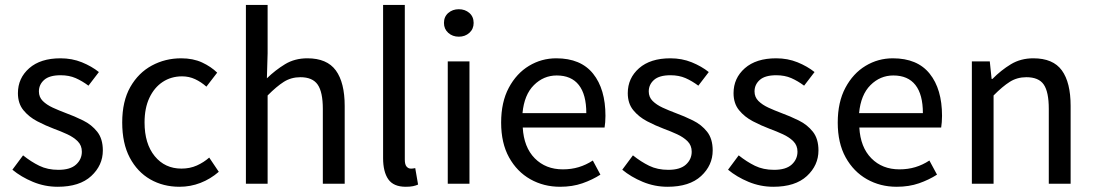

<svg xmlns="http://www.w3.org/2000/svg" viewBox="-20 -731 4355 764"><path d="M209.5 12.2Q158.2 12.2 111.1 -7.3Q64 -26.9 29.3 -55.7L71.8 -112.8Q103.5 -87.4 136.5 -71.3Q169.4 -55.2 212.4 -55.2Q259.8 -55.2 282.7 -76.2Q305.7 -97.2 305.7 -127.4Q305.7 -152.3 289.3 -168.7Q272.9 -185.1 247.6 -196.8Q222.2 -208.5 195.3 -218.3Q161.6 -231 128.4 -248.3Q95.2 -265.6 73.2 -292.5Q51.3 -319.3 51.3 -360.4Q51.3 -419.9 96.2 -459.5Q141.1 -499 220.7 -499Q266.6 -499 305.7 -483.2Q344.7 -467.3 373.5 -444.3L332 -390.1Q307.1 -408.7 281 -420.2Q254.9 -431.6 221.2 -431.6Q176.8 -431.6 155.8 -413.1Q134.8 -394.5 134.8 -367.2Q134.8 -344.7 150.1 -329.3Q165.5 -314 189.9 -302.7Q214.4 -291.5 241.7 -281.2Q276.4 -268.6 310.5 -251.7Q344.7 -234.9 366.9 -206.8Q389.2 -178.7 389.2 -132.3Q389.2 -73.2 343 -30.5Q296.9 12.2 209.5 12.2Z M694.3 12.2Q629.4 12.2 577.9 -17.3Q526.4 -46.9 496.3 -103.8Q466.3 -160.6 466.3 -243.7Q466.3 -328.1 498.5 -384.8Q530.8 -441.4 584.2 -470.2Q637.7 -499 700.7 -499Q748.5 -499 784.2 -482.4Q819.8 -465.8 844.2 -441.9L801.3 -386.2Q780.3 -404.8 756.3 -416Q732.4 -427.2 704.6 -427.2Q661.1 -427.2 627.4 -405Q593.8 -382.8 574.5 -341.8Q555.2 -300.8 555.2 -243.7Q555.2 -159.2 595.7 -109.6Q636.2 -60.1 702.1 -60.1Q735.8 -60.1 763.4 -72.5Q791 -85 812.5 -104L850.6 -47.4Q817.4 -18.6 777.6 -3.2Q737.8 12.2 694.3 12.2Z M958.5 0V-711.4H1044.9V-518.6L1042 -419.4Q1075.7 -452.1 1114.3 -475.6Q1152.8 -499 1203.1 -499Q1281.2 -499 1316.4 -450.7Q1351.6 -402.3 1351.6 -309.1V0H1264.6V-297.4Q1264.6 -364.7 1244.1 -394.3Q1223.6 -423.8 1175.3 -423.8Q1138.7 -423.8 1109.6 -405.5Q1080.6 -387.2 1044.9 -351.1V0Z M1594.7 12.2Q1545.9 12.2 1525.1 -17.6Q1504.4 -47.4 1504.4 -102.1V-711.4H1590.8V-95.7Q1590.8 -76.2 1597.9 -68.1Q1605 -60.1 1614.3 -60.1Q1617.7 -60.1 1621.6 -60.3Q1625.5 -60.5 1632.3 -62L1643.6 3.4Q1635.3 7.3 1623.5 9.8Q1611.8 12.2 1594.7 12.2Z M1761.7 0V-486.8H1848.1V0ZM1805.7 -585Q1780.8 -585 1763.7 -600.3Q1746.6 -615.7 1746.6 -639.6Q1746.6 -664.6 1763.7 -679.4Q1780.8 -694.3 1805.7 -694.3Q1830.6 -694.3 1847.7 -679.4Q1864.7 -664.6 1864.7 -639.6Q1864.7 -615.7 1847.7 -600.3Q1830.6 -585 1805.7 -585Z M2208.5 12.2Q2143.6 12.2 2090.3 -17.8Q2037.1 -47.9 2005.6 -104.7Q1974.1 -161.6 1974.1 -243.2Q1974.1 -324.7 2004.6 -381.8Q2035.2 -439 2085 -469Q2134.8 -499 2193.4 -499Q2291 -499 2340.1 -437.7Q2389.2 -376.5 2389.2 -270Q2389.2 -256.8 2388.2 -244.9Q2387.2 -232.9 2385.7 -223.6H2060.1Q2064.5 -145 2107.9 -101.1Q2151.4 -57.1 2219.7 -57.1Q2253.4 -57.1 2282.7 -65.9Q2312 -74.7 2338.9 -92.3L2369.1 -36.1Q2337.4 -15.6 2297.6 -1.7Q2257.8 12.2 2208.5 12.2ZM2059.1 -280.8H2313Q2313 -355 2283.2 -392.8Q2253.4 -430.7 2195.3 -430.7Q2143.1 -430.7 2104.5 -392.3Q2065.9 -354 2059.1 -280.8Z M2636.2 12.2Q2585 12.2 2537.8 -7.3Q2490.7 -26.9 2456.1 -55.7L2498.5 -112.8Q2530.3 -87.4 2563.2 -71.3Q2596.2 -55.2 2639.2 -55.2Q2686.5 -55.2 2709.5 -76.2Q2732.4 -97.2 2732.4 -127.4Q2732.4 -152.3 2716.1 -168.7Q2699.7 -185.1 2674.3 -196.8Q2648.9 -208.5 2622.1 -218.3Q2588.4 -231 2555.2 -248.3Q2522 -265.6 2500 -292.5Q2478 -319.3 2478 -360.4Q2478 -419.9 2522.9 -459.5Q2567.9 -499 2647.5 -499Q2693.4 -499 2732.4 -483.2Q2771.5 -467.3 2800.3 -444.3L2758.8 -390.1Q2733.9 -408.7 2707.8 -420.2Q2681.6 -431.6 2647.9 -431.6Q2603.5 -431.6 2582.5 -413.1Q2561.5 -394.5 2561.5 -367.2Q2561.5 -344.7 2576.9 -329.3Q2592.3 -314 2616.7 -302.7Q2641.1 -291.5 2668.5 -281.2Q2703.1 -268.6 2737.3 -251.7Q2771.5 -234.9 2793.7 -206.8Q2815.9 -178.7 2815.9 -132.3Q2815.9 -73.2 2769.8 -30.5Q2723.6 12.2 2636.2 12.2Z M3057.1 12.2Q3005.9 12.2 2958.7 -7.3Q2911.6 -26.9 2877 -55.7L2919.4 -112.8Q2951.2 -87.4 2984.1 -71.3Q3017.1 -55.2 3060.1 -55.2Q3107.4 -55.2 3130.4 -76.2Q3153.3 -97.2 3153.3 -127.4Q3153.3 -152.3 3137 -168.7Q3120.6 -185.1 3095.2 -196.8Q3069.8 -208.5 3043 -218.3Q3009.3 -231 2976.1 -248.3Q2942.9 -265.6 2920.9 -292.5Q2898.9 -319.3 2898.9 -360.4Q2898.9 -419.9 2943.8 -459.5Q2988.8 -499 3068.4 -499Q3114.3 -499 3153.3 -483.2Q3192.4 -467.3 3221.2 -444.3L3179.7 -390.1Q3154.8 -408.7 3128.7 -420.2Q3102.5 -431.6 3068.8 -431.6Q3024.4 -431.6 3003.4 -413.1Q2982.4 -394.5 2982.4 -367.2Q2982.4 -344.7 2997.8 -329.3Q3013.2 -314 3037.6 -302.7Q3062 -291.5 3089.4 -281.2Q3124 -268.6 3158.2 -251.7Q3192.4 -234.9 3214.6 -206.8Q3236.8 -178.7 3236.8 -132.3Q3236.8 -73.2 3190.7 -30.5Q3144.5 12.2 3057.1 12.2Z M3547.9 12.2Q3482.9 12.2 3429.7 -17.8Q3376.5 -47.9 3345 -104.7Q3313.5 -161.6 3313.5 -243.2Q3313.5 -324.7 3344 -381.8Q3374.5 -439 3424.3 -469Q3474.1 -499 3532.7 -499Q3630.4 -499 3679.4 -437.7Q3728.5 -376.5 3728.5 -270Q3728.5 -256.8 3727.5 -244.9Q3726.6 -232.9 3725.1 -223.6H3399.4Q3403.8 -145 3447.3 -101.1Q3490.7 -57.1 3559.1 -57.1Q3592.8 -57.1 3622.1 -65.9Q3651.4 -74.7 3678.2 -92.3L3708.5 -36.1Q3676.8 -15.6 3637 -1.7Q3597.2 12.2 3547.9 12.2ZM3398.4 -280.8H3652.3Q3652.3 -355 3622.6 -392.8Q3592.8 -430.7 3534.7 -430.7Q3482.4 -430.7 3443.8 -392.3Q3405.3 -354 3398.4 -280.8Z M3847.2 0V-486.8H3918.5L3925.8 -417H3929.2Q3963.4 -451.7 4002.4 -475.3Q4041.5 -499 4091.8 -499Q4170.4 -499 4205.3 -450.9Q4240.2 -402.8 4240.2 -309.6V0H4153.3V-297.9Q4153.3 -365.2 4133.3 -394.5Q4113.3 -423.8 4064 -423.8Q4027.3 -423.8 3998.3 -405.5Q3969.2 -387.2 3933.6 -351.1V0Z"/></svg>

Font: Varta Light Medium
Style: Regular
Weight: 500
Version: Version 1.004